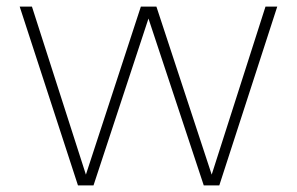

<svg xmlns="http://www.w3.org/2000/svg" viewBox="-20 -560 897 580"><path d="M215.5 0 39.5 -540H76.5L239.5 -32.5L405.5 -540H452.5L619.5 -32.5L782 -540H817.5L642.5 0H595.5L428.5 -504L262.5 0Z"/></svg>

Font: Encode Sans SemiExpanded SemiExpanded Thin
Style: Regular
Weight: 100
Width: 6
Designer: Multiple Designers
Foundry: Impallari Type
Version: Version 3.000; ttfautohint (v1.8.3) -l 8 -r 50 -G 200 -x 14 